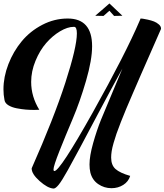

<svg xmlns="http://www.w3.org/2000/svg" viewBox="-20 -896 950 1109"><path d="M371 -789Q512 -789 512 -629Q512 -550 477 -429.5Q442 -309 400 -210Q358 -111 323.5 -24Q289 63 289 83Q289 92 294 92Q326 92 515 -245Q705 -585 787 -777Q790 -784 792 -789Q797 -789 805 -788Q813 -787 833.5 -782.5Q854 -778 869.5 -772Q885 -766 898 -754.5Q911 -743 910 -729Q884 -669 849.5 -591Q815 -513 795 -467Q775 -421 749.5 -362Q724 -303 709.5 -268.5Q695 -234 678.5 -192Q662 -150 653 -124Q644 -98 636 -70Q628 -42 625 -22.5Q622 -3 622 14Q622 58 647.5 80.5Q673 103 732 120Q722 153 692 172Q662 191 624 191Q582 191 547.5 167.5Q513 144 502 101Q497 80 497 54Q497 5 518 -69.5Q539 -144 563.5 -204.5Q588 -265 628.5 -360Q669 -455 687 -500Q620 -378 548.5 -243Q477 -108 441.5 -41.5Q406 25 371.5 87Q337 149 319 171Q301 193 290 193Q289 193 289 193Q255 191 208.5 149.5Q162 108 163 76Q291 -213 357.5 -418.5Q424 -624 424 -703Q424 -741 408 -741Q407 -741 406 -741Q370 -741 326.5 -715Q283 -689 246.5 -647Q210 -605 185 -544.5Q160 -484 160 -423Q160 -338 207 -262Q195 -261 178 -261Q153 -261 129 -263Q105 -265 76.5 -270.5Q48 -276 28.5 -288Q9 -300 6 -318Q0 -348 0 -380Q0 -452 28.5 -525.5Q57 -599 105.5 -657.5Q154 -716 224 -752.5Q294 -789 371 -789ZM530 -805Q540 -813 568.5 -838Q597 -863 612 -876L687 -805L639 -804L612 -834L578 -804Z"/></svg>

Font: Vervelle
Style: Script
Weight: 400
Monospace: yes
Designer: Nur Solikh
Foundry: Astageni Type
Version: Version 1.0